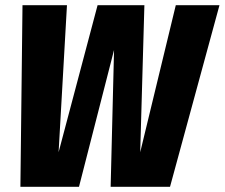

<svg xmlns="http://www.w3.org/2000/svg" viewBox="-20 -714 859 734"><path d="M630 0H403L416 -523L282 0H58L66 -694H236L204 -132L353 -694H532L516 -132L652 -694H819Z"/></svg>

Font: Fira Sans Condensed ExtraBold
Style: Italic
Weight: 800
Width: 3
Italic angle: -8°
Designer: bBox Type GmbH & Carrois Corporate GbR & Edenspiekermann AG
Foundry: bBox Type GmbH & Carrois Corporate GbR & Edenspiekermann AG
Version: Version 4.301